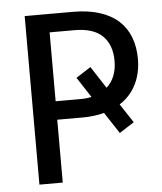

<svg xmlns="http://www.w3.org/2000/svg" viewBox="-49 -685 614 728"><g transform="rotate(-5 258.5 -321.0)"><path d="M160.6 -239.3V0H71.8V-641.6H255.9Q314.5 -641.6 357.7 -627.4Q400.9 -613.3 429.2 -587.4Q457.5 -561.5 471.4 -524.7Q485.4 -487.8 485.4 -442.4Q485.4 -388.7 464.1 -345.9Q442.9 -303.2 401.4 -276.4L448.7 -204.6L392.6 -168.5L339.4 -249.5Q301.8 -239.3 255.9 -239.3ZM303.2 -427.2 357.4 -343.8Q377 -361.3 386.7 -386.5Q396.5 -411.6 396.5 -442.4Q396.5 -503.9 361.8 -537.8Q327.1 -571.8 255.9 -571.8H160.6V-309.6H255.9Q278.3 -309.6 297.4 -314L247.1 -391.1Z"/></g></svg>

Font: Carlito
Style: Regular
Weight: 400
Designer: Lukasz Dziedzic
Foundry: tyPoland Lukasz Dziedzic
Version: Version 1.103; Beta1; all basic design good, some composites